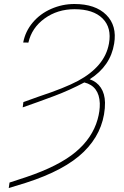

<svg xmlns="http://www.w3.org/2000/svg" viewBox="-20 -741 627 974"><path d="M98.6 -223.1 176.3 -251Q309.1 -294.9 375.7 -330.8Q442.4 -366.7 482.2 -413.8Q522 -460.9 532.7 -520Q547.4 -600.6 500.2 -647.5Q453.1 -694.3 357.9 -694.3Q271.5 -694.3 206.3 -647.2Q141.1 -600.1 124 -524.9L97.7 -525.4Q108.4 -582 146 -626.7Q183.6 -671.4 239.7 -696Q295.9 -720.7 357.4 -720.7Q463.9 -720.7 519 -665.8Q574.2 -610.8 559.1 -520Q541 -406.2 435.1 -338.9Q471.7 -326.2 491.7 -295.9Q511.7 -265.6 512.7 -220.7L511.7 -191.9Q501 -64.9 405 29.1Q309.1 123 110.8 186.5L24.4 212.9L28.3 185.1L111.8 157.7Q278.3 101.6 363.5 30.3Q448.7 -41 475.1 -135.3Q487.3 -178.2 486.3 -216.8Q482.9 -304.2 407.7 -322.8Q333 -283.2 254.2 -253.7Q175.3 -224.1 95.2 -196.3Z"/></svg>

Font: Roboto Thin
Style: Italic
Weight: 250
Italic angle: -12°
Designer: Google
Version: Version 2.134; 2016